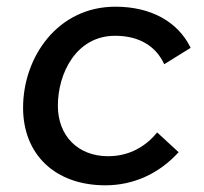

<svg xmlns="http://www.w3.org/2000/svg" viewBox="-20 -546 611 574"><path d="M295 8C378 8 455 -26 514 -91L450 -150C416 -109 368 -79 303 -79C214 -79 153 -139 153 -230C153 -327 208 -439 324 -439C399 -439 447 -406 471 -354L550 -403C511 -483 429 -526 325 -526C152 -526 49 -375 49 -224C49 -84 145 8 295 8Z"/></svg>

Font: Fixel Display Medium
Style: Italic
Weight: 500
Italic angle: -10°
Designer: AlfaBravo + MacPaw
Foundry: Kyrylo Tkachov, Marchela Mozhyna, Serhii Makarenko, Maria Weinstein, Zakhar Kryvoshyya
Version: Version 1.210;Glyphs 3.2 (3217)